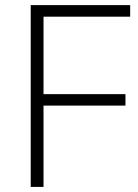

<svg xmlns="http://www.w3.org/2000/svg" viewBox="-20 -734 542 754"><path d="M150.9 0H100.6V-713.9H491.2V-668.5H150.9V-364.3H472.7V-319.3H150.9Z"/></svg>

Font: Open Sans Light
Style: Regular
Weight: 300
Designer: Monotype Design Team
Foundry: Monotype Imaging Inc.
Version: Version 3.000; ttfautohint (v1.8.4)